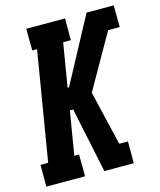

<svg xmlns="http://www.w3.org/2000/svg" viewBox="-111 -815 745 895"><g transform="rotate(-15 262.0 -367.5)"><path d="M1 0V-105H38L125 -630H102L101 -735H288V-630H251L216 -420H223L392 -735H523L524 -630H468L319 -368L381 -105H423V0H281L215 -315H199L164 -105H187L188 0Z"/></g></svg>

Font: Iosevka Curly Slab Extrabold
Style: Italic
Weight: 800
Italic angle: -9°
Monospace: yes
Designer: Belleve Invis
Foundry: Belleve Invis
Version: Version 22.1.2; ttfautohint (v1.8.4)